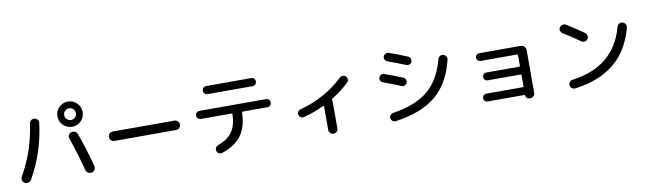

<svg xmlns="http://www.w3.org/2000/svg" viewBox="-44 -1444 7088 2101"><g transform="rotate(-10 3500.0 -394.0)"><path d="M775.9 -726.1Q756.8 -745.1 730 -745.1Q703.1 -745.1 684.1 -726.1Q665 -707 665 -680.2Q665 -653.3 684.1 -634.3Q703.1 -615.2 730 -615.2Q756.8 -615.2 775.9 -634.3Q794.9 -653.3 794.9 -680.2Q794.9 -707 775.9 -726.1ZM829.1 -581.1Q788.1 -540 730 -540Q671.9 -540 630.9 -581.1Q589.8 -622.1 589.8 -680.2Q589.8 -738.3 630.9 -779.3Q671.9 -820.3 730 -820.3Q788.1 -820.3 829.1 -779.3Q870.1 -738.3 870.1 -680.2Q870.1 -622.1 829.1 -581.1ZM777.3 -449.2Q842.8 -272.5 893.6 -74.2Q899.4 -51.8 887.7 -33.2Q876 -14.6 853.5 -9.8Q830.1 -4.9 811.5 -17.6Q793 -30.3 787.1 -51.8Q736.3 -251 675.8 -419.9Q668.9 -439.5 679.2 -458Q689.5 -476.6 709 -483.4Q730.5 -489.3 750.5 -480Q770.5 -470.7 777.3 -449.2ZM335.9 -700.2Q357.4 -698.2 370.6 -682.6Q383.8 -667 381.8 -646.5Q342.8 -326.2 185.5 -47.9Q174.8 -29.3 152.8 -22.5Q130.9 -15.6 111.3 -26.4Q92.8 -36.1 86.4 -57.1Q80.1 -78.1 90.8 -96.7Q241.2 -360.4 279.3 -652.3Q282.2 -674.8 297.9 -688Q313.5 -701.2 335.9 -700.2Z M1158.2 -307.6Q1135.7 -307.6 1120.6 -322.8Q1105.5 -337.9 1105.5 -359.9Q1105.5 -381.8 1120.6 -397Q1135.7 -412.1 1158.2 -412.1H1841.8Q1864.3 -412.1 1879.4 -397Q1894.5 -381.8 1894.5 -359.9Q1894.5 -337.9 1879.4 -322.8Q1864.3 -307.6 1841.8 -307.6Z M2129.9 -379.9Q2111.3 -379.9 2098.1 -393.1Q2085 -406.2 2085 -425.3Q2085 -444.3 2098.1 -457Q2111.3 -469.7 2129.9 -469.7H2870.1Q2888.7 -469.7 2901.9 -457Q2915 -444.3 2915 -425.3Q2915 -406.2 2901.9 -393.1Q2888.7 -379.9 2870.1 -379.9H2595.7Q2586.9 -379.9 2586.9 -372.1Q2583 -211.9 2513.7 -117.2Q2444.3 -22.5 2296.9 26.4Q2278.3 32.2 2260.7 22.9Q2243.2 13.7 2236.3 -4.9Q2230.5 -22.5 2239.3 -39.6Q2248 -56.6 2265.6 -64.5Q2377 -104.5 2427.2 -176.8Q2477.5 -249 2480.5 -372.1Q2480.5 -379.9 2470.7 -379.9ZM2250 -724.6H2750Q2768.6 -724.6 2781.7 -711.9Q2794.9 -699.2 2794.9 -680.2Q2794.9 -661.1 2781.7 -647.9Q2768.6 -634.8 2750 -634.8H2250Q2231.4 -634.8 2218.3 -647.9Q2205.1 -661.1 2205.1 -680.2Q2205.1 -699.2 2218.3 -711.9Q2231.4 -724.6 2250 -724.6Z M3243.2 -204.1Q3224.6 -200.2 3209 -210Q3193.4 -219.7 3188.5 -239.3Q3184.6 -256.8 3194.3 -272.9Q3204.1 -289.1 3221.7 -293.9Q3358.4 -330.1 3483.9 -398.4Q3609.4 -466.8 3706.1 -560.5Q3719.7 -574.2 3740.2 -574.7Q3760.7 -575.2 3775.4 -561.5Q3789.1 -547.9 3789.6 -528.3Q3790 -508.8 3776.4 -495.1Q3690.4 -412.1 3584 -347.7Q3578.1 -342.8 3581.1 -335Q3584 -328.1 3584 -320.3V-18.6Q3584 2.9 3568.8 17.1Q3553.7 31.2 3532.7 31.2Q3511.7 31.2 3497.1 16.6Q3482.4 2 3482.4 -18.6V-283.2Q3482.4 -286.1 3479.5 -287.6Q3476.6 -289.1 3474.6 -288.1Q3360.4 -232.4 3243.2 -204.1Z M4864.3 -609.4Q4883.8 -604.5 4895 -586.4Q4906.2 -568.4 4901.4 -547.9Q4839.8 -293.9 4678.7 -160.2Q4517.6 -26.4 4229.5 13.7Q4210.9 16.6 4194.3 5.4Q4177.7 -5.9 4173.8 -26.4Q4170.9 -44.9 4182.6 -60.5Q4194.3 -76.2 4212.9 -79.1Q4467.8 -118.2 4606.9 -233.9Q4746.1 -349.6 4804.7 -574.2Q4809.6 -593.8 4827.6 -604Q4845.7 -614.3 4864.3 -609.4ZM4160.2 -429.7Q4143.6 -435.5 4135.3 -453.1Q4127 -470.7 4133.8 -488.3Q4140.6 -505.9 4157.2 -514.2Q4173.8 -522.5 4192.4 -515.6Q4303.7 -475.6 4390.6 -440.4Q4408.2 -432.6 4416 -415Q4423.8 -397.5 4417 -379.4Q4410.2 -361.3 4392.1 -353.5Q4374 -345.7 4356.4 -353.5Q4269.5 -389.6 4160.2 -429.7ZM4446.3 -571.3Q4351.6 -610.4 4248 -647.5Q4230.5 -654.3 4222.2 -671.4Q4213.9 -688.5 4220.7 -706.1Q4227.5 -723.6 4245.6 -732.4Q4263.7 -741.2 4283.2 -734.4Q4394.5 -694.3 4482.4 -658.2Q4500 -650.4 4507.3 -632.3Q4514.6 -614.3 4507.8 -596.2Q4501 -578.1 4482.4 -570.8Q4463.9 -563.5 4446.3 -571.3Z M5661.1 -110.4Q5669.9 -110.4 5669.9 -118.2V-243.2Q5669.9 -251 5661.1 -251H5294.9Q5277.3 -251 5264.6 -264.2Q5252 -277.3 5252 -295.4Q5252 -313.5 5264.6 -325.7Q5277.3 -337.9 5294.9 -337.9H5661.1Q5669.9 -337.9 5669.9 -346.7V-464.8Q5669.9 -473.6 5661.1 -473.6H5254.9Q5237.3 -473.6 5224.6 -486.3Q5211.9 -499 5211.9 -517.1Q5211.9 -535.2 5224.6 -547.4Q5237.3 -559.6 5254.9 -559.6H5714.8Q5738.3 -559.6 5755.4 -543.5Q5772.5 -527.3 5772.5 -503.9V-28.3Q5772.5 -6.8 5757.3 8.3Q5742.2 23.4 5720.7 23.4H5710Q5694.3 23.4 5682.1 11.7Q5669.9 0 5669.9 -16.6Q5669.9 -22.5 5664.1 -23.4H5254.9Q5237.3 -23.4 5224.6 -35.6Q5211.9 -47.9 5211.9 -65.9Q5211.9 -84 5224.6 -97.2Q5237.3 -110.4 5254.9 -110.4Z M6895.5 -555.7Q6769.5 -66.4 6223.6 2Q6202.1 3.9 6186.5 -8.8Q6170.9 -21.5 6168 -41Q6165 -60.5 6178.2 -76.7Q6191.4 -92.8 6210.9 -95.7Q6448.2 -127.9 6593.3 -248.5Q6738.3 -369.1 6796.9 -582Q6801.8 -601.6 6819.8 -612.3Q6837.9 -623 6857.9 -618.2Q6877.9 -613.3 6889.2 -594.7Q6900.4 -576.2 6895.5 -555.7ZM6190.4 -617.2Q6173.8 -627.9 6168.5 -647.9Q6163.1 -668 6173.8 -684.6Q6185.5 -701.2 6206.1 -706.5Q6226.6 -711.9 6245.1 -701.2Q6340.8 -643.6 6435.5 -576.2Q6452.1 -564.5 6456.1 -543.5Q6460 -522.5 6447.8 -505.4Q6435.5 -488.3 6414.6 -485.4Q6393.6 -482.4 6377 -494.1Q6291 -556.6 6190.4 -617.2Z"/></g></svg>

Font: Rounded Mgen+ 2m medium
Style: Regular
Weight: 500
Designer: [Source Han Sans]
Ryoko NISHIZUKA  (kana & ideographs); Paul D. Hunt (Latin, Greek & Cyrillic); Wenlong ZHANG  (bopomofo
Version: Version 1.059.20150602